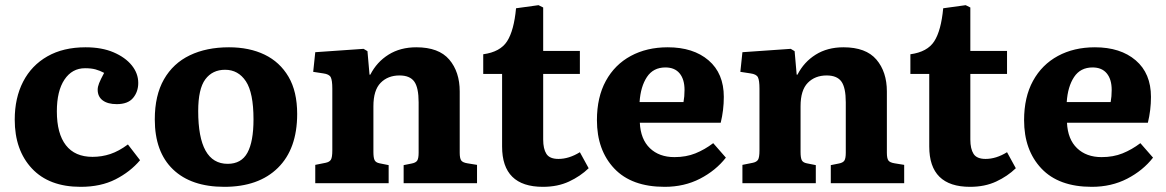

<svg xmlns="http://www.w3.org/2000/svg" viewBox="-20 -709 4512 743"><path d="M292 14Q170 14 103.5 -57Q37 -128 37 -246Q37 -330 69.5 -393Q102 -456 163.5 -491Q225 -526 311 -526Q374 -526 419.5 -506.5Q465 -487 490 -456Q515 -425 515 -388Q515 -354 495 -330Q475 -306 432 -306Q397 -306 377.5 -320.5Q358 -335 358 -362Q358 -373 363.5 -387Q369 -401 383 -427Q366 -436 349.5 -440.5Q333 -445 309 -445Q259 -445 229.5 -401Q200 -357 200 -278Q200 -192 235 -147Q270 -102 338 -102Q374 -102 407 -113Q440 -124 475 -150L522 -89Q484 -44 427 -15Q370 14 292 14Z M848 14Q720 14 649.5 -53.5Q579 -121 579 -247Q579 -340 614.5 -402Q650 -464 714.5 -495Q779 -526 866 -526Q945 -526 1004 -497.5Q1063 -469 1096.5 -412Q1130 -355 1130 -268Q1130 -133 1055.5 -59.5Q981 14 848 14ZM861 -75Q914 -75 937.5 -118Q961 -161 961 -247Q961 -350 931.5 -394.5Q902 -439 851 -439Q802 -439 774.5 -402Q747 -365 747 -279Q747 -75 861 -75Z M1200 0V-71L1240 -79Q1255 -82 1260.5 -91Q1266 -100 1266 -127V-366Q1266 -398 1260 -410Q1254 -422 1231 -425L1192 -431L1200 -507L1387 -520L1402 -511L1410 -420H1413Q1438 -469 1483.5 -497.5Q1529 -526 1591 -526Q1678 -526 1718.5 -478.5Q1759 -431 1759 -355V-118Q1759 -97 1764.5 -88.5Q1770 -80 1789 -77L1826 -71V0H1542V-70L1572 -76Q1589 -79 1594.5 -87.5Q1600 -96 1600 -118V-313Q1600 -370 1583 -393.5Q1566 -417 1526 -417Q1481 -417 1453 -388.5Q1425 -360 1425 -298V-121Q1425 -99 1429.5 -89.5Q1434 -80 1449 -77L1484 -70V0Z M2081 14Q1923 14 1923 -142V-423H1850V-499Q1916 -508 1942.5 -549.5Q1969 -591 1977 -677L2064 -689L2082 -680V-512H2224V-423H2082V-169Q2082 -133 2094.5 -113.5Q2107 -94 2141 -94Q2182 -94 2224 -120L2258 -58Q2226 -27 2182 -6.5Q2138 14 2081 14Z M2552 14Q2424 14 2357 -57Q2290 -128 2290 -244Q2290 -333 2324.5 -396Q2359 -459 2421 -492.5Q2483 -526 2564 -526Q2663 -526 2722 -475.5Q2781 -425 2781 -334Q2781 -283 2769 -234H2456Q2459 -170 2495 -135.5Q2531 -101 2590 -101Q2635 -101 2671 -115.5Q2707 -130 2740 -155L2789 -99Q2750 -49 2689 -17.5Q2628 14 2552 14ZM2455 -314H2625Q2629 -335 2629 -361Q2629 -402 2610 -425Q2591 -448 2555 -448Q2508 -448 2483.5 -411Q2459 -374 2455 -314Z M2853 0V-71L2893 -79Q2908 -82 2913.5 -91Q2919 -100 2919 -127V-366Q2919 -398 2913 -410Q2907 -422 2884 -425L2845 -431L2853 -507L3040 -520L3055 -511L3063 -420H3066Q3091 -469 3136.5 -497.5Q3182 -526 3244 -526Q3331 -526 3371.5 -478.5Q3412 -431 3412 -355V-118Q3412 -97 3417.5 -88.5Q3423 -80 3442 -77L3479 -71V0H3195V-70L3225 -76Q3242 -79 3247.5 -87.5Q3253 -96 3253 -118V-313Q3253 -370 3236 -393.5Q3219 -417 3179 -417Q3134 -417 3106 -388.5Q3078 -360 3078 -298V-121Q3078 -99 3082.5 -89.5Q3087 -80 3102 -77L3137 -70V0Z M3734 14Q3576 14 3576 -142V-423H3503V-499Q3569 -508 3595.5 -549.5Q3622 -591 3630 -677L3717 -689L3735 -680V-512H3877V-423H3735V-169Q3735 -133 3747.5 -113.5Q3760 -94 3794 -94Q3835 -94 3877 -120L3911 -58Q3879 -27 3835 -6.5Q3791 14 3734 14Z M4205 14Q4077 14 4010 -57Q3943 -128 3943 -244Q3943 -333 3977.5 -396Q4012 -459 4074 -492.5Q4136 -526 4217 -526Q4316 -526 4375 -475.5Q4434 -425 4434 -334Q4434 -283 4422 -234H4109Q4112 -170 4148 -135.5Q4184 -101 4243 -101Q4288 -101 4324 -115.5Q4360 -130 4393 -155L4442 -99Q4403 -49 4342 -17.5Q4281 14 4205 14ZM4108 -314H4278Q4282 -335 4282 -361Q4282 -402 4263 -425Q4244 -448 4208 -448Q4161 -448 4136.5 -411Q4112 -374 4108 -314Z"/></svg>

Font: Literata
Style: Bold
Weight: 700
Designer: Latin by Veronika Burian and Jose Scaglione. Greek by Irene Vlachou. Cyrillic by Vera Evstafieva.
Foundry: TypeTogether
Version: Version 3.103; ttfautohint (v1.8.4.7-5d5b);gftools[0.9.29]